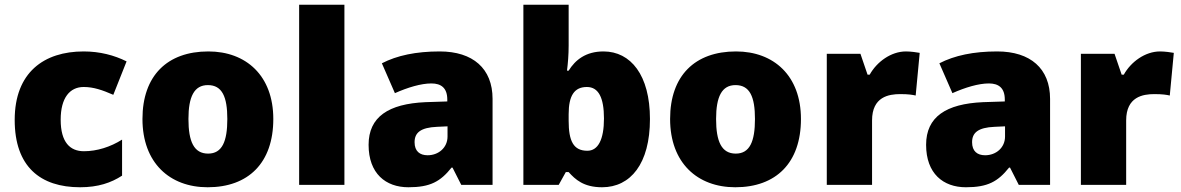

<svg xmlns="http://www.w3.org/2000/svg" viewBox="-20 -780 4983 810"><path d="M318 10C394 10 449 -9 495 -39V-191C446 -160 389 -142 334 -142C276 -142 236 -179 236 -275C236 -368 275 -413 333 -413C375 -413 412 -400 458 -380L514 -521C462 -547 401 -563 333 -563C166 -563 42 -475 42 -274C42 -77 150 10 318 10Z M1133 -278C1133 -461 1018 -563 859 -563C686 -563 581 -461 581 -278C581 -93 696 10 856 10C1028 10 1133 -93 1133 -278ZM775 -278C775 -372 799 -421 857 -421C917 -421 939 -372 939 -278C939 -183 917 -132 858 -132C798 -132 775 -183 775 -278Z M1433 0V-760H1242V0Z M1835 -563C1735 -563 1655 -546 1591 -513L1646 -387C1700 -411 1756 -428 1800 -428C1841 -428 1867 -409 1867 -360V-352L1775 -349C1619 -342 1535 -287 1535 -169C1535 -48 1607 10 1703 10C1795 10 1838 -14 1885 -73H1889L1926 0H2058V-363C2058 -491 1975 -563 1835 -563ZM1824 -245 1868 -247V-204C1868 -157 1830 -125 1784 -125C1751 -125 1729 -142 1729 -180C1729 -220 1754 -242 1824 -245Z M2379 -588V-760H2188V0H2337L2367 -54H2379C2407 -23 2442 10 2520 10C2640 10 2722 -89 2722 -278C2722 -463 2641 -563 2526 -563C2451 -563 2407 -527 2379 -482H2372C2376 -513 2379 -549 2379 -588ZM2456 -413C2505 -413 2528 -368 2528 -280C2528 -191 2503 -144 2458 -144C2399 -144 2379 -185 2379 -271V-298C2379 -377 2403 -413 2456 -413Z M3359 -278C3359 -461 3244 -563 3085 -563C2912 -563 2807 -461 2807 -278C2807 -93 2922 10 3082 10C3254 10 3359 -93 3359 -278ZM3001 -278C3001 -372 3025 -421 3083 -421C3143 -421 3165 -372 3165 -278C3165 -183 3143 -132 3084 -132C3024 -132 3001 -183 3001 -278Z M3802 -563C3739 -563 3679 -519 3649 -465H3640L3610 -553H3468V0H3659V-272C3659 -372 3730 -383 3778 -383C3813 -383 3830 -380 3843 -377L3860 -557C3849 -559 3823 -563 3802 -563Z M4187 -563C4087 -563 4007 -546 3943 -513L3998 -387C4052 -411 4108 -428 4152 -428C4193 -428 4219 -409 4219 -360V-352L4127 -349C3971 -342 3887 -287 3887 -169C3887 -48 3959 10 4055 10C4147 10 4190 -14 4237 -73H4241L4278 0H4410V-363C4410 -491 4327 -563 4187 -563ZM4176 -245 4220 -247V-204C4220 -157 4182 -125 4136 -125C4103 -125 4081 -142 4081 -180C4081 -220 4106 -242 4176 -245Z M4874 -563C4811 -563 4751 -519 4721 -465H4712L4682 -553H4540V0H4731V-272C4731 -372 4802 -383 4850 -383C4885 -383 4902 -380 4915 -377L4932 -557C4921 -559 4895 -563 4874 -563Z"/></svg>

Font: Noto Sans Arabic UI Bk
Style: Regular
Weight: 900
Designer: Monotype Design Team, Nadine Chahine and Nizar Qandah
Foundry: Monotype Imaging Inc.
Version: Version 2.010